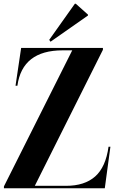

<svg xmlns="http://www.w3.org/2000/svg" viewBox="-20 -1006 610 1026"><path d="M250 -783 243 -793 380 -986H385L450 -928V-923ZM1 0V-10L366 -737H315Q99 -737 73 -548H63L93 -750H530V-740L166 -13H333Q432 -13 488.5 -63Q545 -113 560 -222H570L540 0Z"/></svg>

Font: Gloock
Style: Regular
Weight: 400
Designer: Duarte Pinto
Foundry: Duarte Pinto
Version: Version 1.000